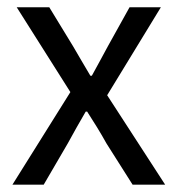

<svg xmlns="http://www.w3.org/2000/svg" viewBox="-20 -506 486 526"><path d="M14 0 172.8 -253.7 25.8 -486.1H115L180.1 -379.4Q191.3 -359.7 203.5 -339.3Q215.8 -318.9 227.6 -298.5H231.6Q243.1 -318.9 253.9 -339.3Q264.8 -359.7 275.6 -379.4L334.9 -486.1H420.7L273.6 -245.1L432.5 0H343.3L271.7 -113Q259.4 -135.2 245.9 -157.2Q232.3 -179.2 218.8 -200.2H214.8Q202.4 -179.2 190.2 -157.4Q178.1 -135.6 165.6 -113L99.7 0Z"/></svg>

Font: Source Sans 3
Style: Regular
Weight: 200
Designer: Paul D. Hunt
Foundry: Adobe
Version: Version 3.046;hotconv 1.0.118;makeotfexe 2.5.65603